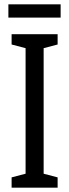

<svg xmlns="http://www.w3.org/2000/svg" viewBox="-20 -873 323 893"><path d="M248 0H34V-48L99 -65V-649L34 -666V-714H248V-666L183 -649V-65L248 -48ZM262 -853V-791H19V-853Z"/></svg>

Font: Noto Sans ExtraCondensed
Style: Regular
Weight: 400
Width: 2
Designer: Monotype Design Team
Foundry: Monotype Imaging Inc.
Version: Version 2.013